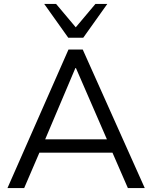

<svg xmlns="http://www.w3.org/2000/svg" viewBox="-20 -957 775 977"><path d="M18 0 328.5 -705H401L716.6 0H630.7L543.1 -201.2L579.7 -180H149.3L189.5 -201.2L103 0ZM363.5 -610.5 202.4 -230.3 178.5 -248.1H550L531.7 -230.3L366.5 -610.5ZM327.4 -765 205 -936.9H265.5L365.5 -818L465.5 -936.9H526L403.6 -765Z"/></svg>

Font: Mulish ExtraLight
Style: Regular
Weight: 200
Designer: Vernon Adams
Foundry: Vernon Adams
Version: Version 3.603